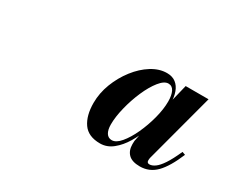

<svg xmlns="http://www.w3.org/2000/svg" viewBox="-62 -913 685 585"><g transform="rotate(30 281.0 -620.0)"><path d="M319.5 -476Q278 -476 259.5 -502.5Q241 -529 241 -573.5Q241 -608 254 -641.8Q267 -675.5 288.5 -703.2Q310 -731 336.5 -747.5Q363 -764 390 -764Q409 -764 421.2 -754.5Q433.5 -745 439.5 -728.2Q445.5 -711.5 445.5 -688.5Q445.5 -670.5 440.2 -643.8Q435 -617 424.5 -588Q414 -559 398.8 -533.5Q383.5 -508 363.5 -492Q343.5 -476 319.5 -476ZM345.5 -502.5Q360.5 -502.5 376.2 -521.2Q392 -540 405.5 -569.2Q419 -598.5 427.5 -631Q436 -663.5 436 -690.5Q436 -712.5 429.5 -725.5Q423 -738.5 409.5 -738.5Q395 -738.5 379 -718.5Q363 -698.5 349.5 -667.5Q336 -636.5 327.8 -603Q319.5 -569.5 319.5 -543Q319.5 -524 326.2 -513.2Q333 -502.5 345.5 -502.5ZM459.5 -476Q432 -476 419.2 -488.8Q406.5 -501.5 406.5 -523.5Q406.5 -529 406.8 -533.2Q407 -537.5 408 -540.5L417 -587L432.5 -635L441 -686.5L458.5 -758H539L474 -514.5Q473 -510 473 -505Q473 -496 482 -496Q491 -496 501.5 -503.5Q512 -511 524 -529Q536 -547 550.5 -579.5L561.5 -575.5Q540 -524 516.5 -500Q493 -476 459.5 -476Z"/></g></svg>

Font: Bodoni Moda 11pt
Style: Bold Italic
Weight: 700
Italic angle: -13°
Designer: Owen Earl
Foundry: indestructible type
Version: Version 2.004